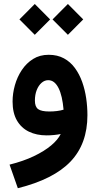

<svg xmlns="http://www.w3.org/2000/svg" viewBox="-20 -693 496 983"><path d="M290.8 -7Q277.1 21.9 242.1 51.4Q207 80.9 153.3 106.6Q99.5 132.3 28.9 149.9L71.3 270.6Q254.2 225 340.9 134.3Q427.6 43.6 427.6 -103.5Q427.6 -146.2 421.3 -189.9Q414.9 -233.6 400.8 -273.4Q386.6 -313.2 363.6 -344.7Q340.6 -376.2 307.3 -394.3Q273.9 -412.5 229 -412.5Q183.6 -412.5 149.3 -391Q115 -369.5 91.6 -334.3Q68.1 -299.1 56.3 -256.9Q44.4 -214.7 44.4 -173Q44.4 -115 66.5 -76.5Q88.6 -38.1 127.8 -19Q167 0.1 218.8 0.1Q237.9 0.1 256.8 -1.8Q275.8 -3.7 290.8 -7ZM305.4 -131.5Q289.7 -126.7 271.2 -124.5Q252.7 -122.2 233 -122.2Q192 -122.2 175.4 -134.2Q158.7 -146.2 158.7 -178.1Q158.7 -208.1 167.9 -231.6Q177.1 -255.1 192.6 -268.8Q208.1 -282.5 226.8 -282.5Q243.5 -282.5 256.7 -272.2Q269.8 -261.8 279.7 -242.2Q289.6 -222.5 296 -194.6Q302.4 -166.6 305.4 -131.5ZM249 -593.6 327.6 -514.8 406.1 -593.6 327.6 -672.6ZM79.5 -593.6 158.1 -514.8 236.6 -593.6 158.1 -672.6Z"/></svg>

Font: Estedad-VF-FD Black
Style: Regular
Weight: 900
Designer: Amin Abedi
Version: Version 4.000